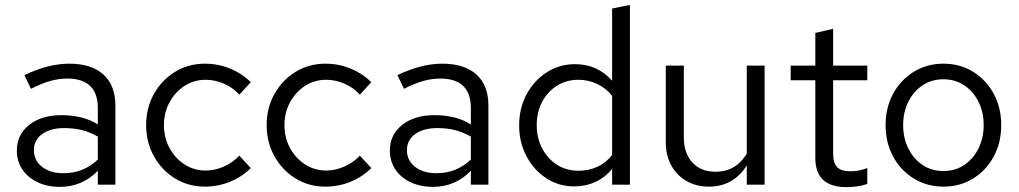

<svg xmlns="http://www.w3.org/2000/svg" viewBox="-20 -757 4177 787"><path d="M226 9Q174 9 134 -10Q94 -29 71.5 -62.5Q49 -96 49 -140Q49 -205 99.5 -245Q150 -285 232 -285Q274 -285 311.5 -276Q349 -267 381 -247V-314Q381 -435 255 -435Q221 -435 185.5 -425Q150 -415 107 -393L80 -449Q178 -496 264 -496Q355 -496 404 -451.5Q453 -407 453 -324V0H381V-57Q349 -24 310 -7.5Q271 9 226 9ZM119 -142Q119 -99 152.5 -73Q186 -47 241 -47Q322 -47 381 -103V-197Q350 -215 317 -223.5Q284 -232 243 -232Q187 -232 153 -207.5Q119 -183 119 -142Z M820 8Q752 8 697.5 -25.5Q643 -59 611 -116.5Q579 -174 579 -244Q579 -315 611 -372Q643 -429 697.5 -462.5Q752 -496 820 -496Q874 -496 923 -476Q972 -456 1008 -420L961 -369Q935 -398 898 -414Q861 -430 823 -430Q775 -430 736.5 -405Q698 -380 675 -338Q652 -296 652 -244Q652 -192 675 -150Q698 -108 736.5 -83Q775 -58 823 -58Q861 -58 898 -74.5Q935 -91 961 -119L1008 -68Q972 -32 923 -12Q874 8 820 8Z M1314 8Q1246 8 1191.5 -25.5Q1137 -59 1105 -116.5Q1073 -174 1073 -244Q1073 -315 1105 -372Q1137 -429 1191.5 -462.5Q1246 -496 1314 -496Q1368 -496 1417 -476Q1466 -456 1502 -420L1455 -369Q1429 -398 1392 -414Q1355 -430 1317 -430Q1269 -430 1230.5 -405Q1192 -380 1169 -338Q1146 -296 1146 -244Q1146 -192 1169 -150Q1192 -108 1230.5 -83Q1269 -58 1317 -58Q1355 -58 1392 -74.5Q1429 -91 1455 -119L1502 -68Q1466 -32 1417 -12Q1368 8 1314 8Z M1755 9Q1703 9 1663 -10Q1623 -29 1600.5 -62.5Q1578 -96 1578 -140Q1578 -205 1628.5 -245Q1679 -285 1761 -285Q1803 -285 1840.5 -276Q1878 -267 1910 -247V-314Q1910 -435 1784 -435Q1750 -435 1714.5 -425Q1679 -415 1636 -393L1609 -449Q1707 -496 1793 -496Q1884 -496 1933 -451.5Q1982 -407 1982 -324V0H1910V-57Q1878 -24 1839 -7.5Q1800 9 1755 9ZM1648 -142Q1648 -99 1681.5 -73Q1715 -47 1770 -47Q1851 -47 1910 -103V-197Q1879 -215 1846 -223.5Q1813 -232 1772 -232Q1716 -232 1682 -207.5Q1648 -183 1648 -142Z M2333 7Q2270 7 2219 -26.5Q2168 -60 2138 -116.5Q2108 -173 2108 -243Q2108 -314 2138.5 -370.5Q2169 -427 2221 -460.5Q2273 -494 2337 -494Q2429 -494 2489 -426V-722L2562 -737V0H2489V-65Q2461 -30 2421 -11.5Q2381 7 2333 7ZM2351 -57Q2394 -57 2430 -74Q2466 -91 2489 -122V-364Q2465 -395 2428.5 -412.5Q2392 -430 2351 -430Q2302 -430 2263.5 -406Q2225 -382 2202.5 -340Q2180 -298 2180 -244Q2180 -191 2202.5 -148.5Q2225 -106 2263.5 -81.5Q2302 -57 2351 -57Z M2886 8Q2834 8 2794 -15Q2754 -38 2731.5 -79Q2709 -120 2709 -173V-488H2783V-194Q2783 -129 2818 -91Q2853 -53 2913 -53Q2996 -53 3041 -127V-488H3114V0H3041V-79Q2986 8 2886 8Z M3450 10Q3322 10 3322 -109V-428H3221V-488H3322V-622L3395 -639V-488H3535V-428H3395V-128Q3395 -89 3411.5 -72Q3428 -55 3466 -55Q3485 -55 3500 -58Q3515 -61 3535 -68V-3Q3515 4 3493 7Q3471 10 3450 10Z M3847 8Q3780 8 3726 -25Q3672 -58 3641 -115Q3610 -172 3610 -244Q3610 -316 3641 -373Q3672 -430 3726 -463Q3780 -496 3847 -496Q3915 -496 3968.5 -463Q4022 -430 4053 -373Q4084 -316 4084 -244Q4084 -172 4053 -115Q4022 -58 3968.5 -25Q3915 8 3847 8ZM3847 -56Q3895 -56 3932 -80.5Q3969 -105 3990.5 -148Q4012 -191 4012 -244Q4012 -298 3990.5 -340.5Q3969 -383 3932 -407.5Q3895 -432 3847 -432Q3799 -432 3762 -407.5Q3725 -383 3703.5 -340.5Q3682 -298 3682 -244Q3682 -191 3703.5 -148Q3725 -105 3762 -80.5Q3799 -56 3847 -56Z"/></svg>

Font: Red Hat Text VF
Style: Regular
Weight: 400
Designer: Pentagram, MCKL
Foundry: Pentagram, MCKL
Version: Version 1.023